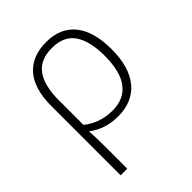

<svg xmlns="http://www.w3.org/2000/svg" viewBox="-219 -661 1021 1021"><g transform="rotate(-45 291.5 -150.5)"><path d="M526.4 -267.1Q526.4 -133.8 467 -62Q407.7 9.8 298.8 9.8Q247.1 9.8 205.8 -4.6Q164.6 -19 135.7 -42H132.3Q134.3 -15.1 135 13.2Q135.7 41.5 135.7 76.2V240.2H85.9V-280.8Q85.9 -409.2 142.8 -475.1Q199.7 -541 307.6 -541Q412.6 -541 469.5 -471.4Q526.4 -401.9 526.4 -267.1ZM306.2 -497.1Q217.3 -497.1 176.5 -440.4Q135.7 -383.8 135.7 -274.9V-89.4Q167 -63 208.7 -48.1Q250.5 -33.2 299.8 -33.2Q385.7 -33.2 430.7 -92Q475.6 -150.9 475.6 -267.1Q475.6 -380.4 435.3 -438.7Q395 -497.1 306.2 -497.1Z"/></g></svg>

Font: Open Sans Light
Style: Regular
Weight: 300
Designer: Monotype Design Team
Foundry: Monotype Imaging Inc.
Version: Version 3.000; ttfautohint (v1.8.4)